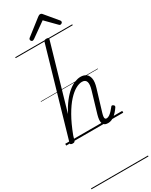

<svg xmlns="http://www.w3.org/2000/svg" viewBox="-423 -1329 1497 1901"><g transform="rotate(-30 326.0 -378.0)"><path d="M470 15Q447 15 433 5.5Q419 -4 413.5 -20.5Q408 -37 410.5 -60.5Q413 -84 421 -112L490 -345Q509 -407 499 -438Q489 -469 449 -469Q416 -469 375.5 -446.5Q335 -424 290 -375Q245 -326 199 -246Q153 -166 110 -52L96 -4Q93 6 87 10.5Q81 15 66 15Q54 15 46 10Q38 5 41 -6L327 -995Q331 -1006 337.5 -1010.5Q344 -1015 358 -1015Q374 -1015 380 -1009.5Q386 -1004 382 -992L171 -262Q208 -332 246.5 -381.5Q285 -431 323 -461.5Q361 -492 396 -505.5Q431 -519 462 -519Q499 -519 524 -501Q549 -483 556 -444Q563 -405 544 -343L471 -102Q464 -78 462.5 -63Q461 -48 466 -40.5Q471 -33 482 -33Q498 -33 515 -44.5Q532 -56 548.5 -74Q565 -92 578 -109Q583 -117 589 -117.5Q595 -118 603 -113Q613 -106 614 -99.5Q615 -93 611 -86Q599 -67 578 -43Q557 -19 529.5 -2Q502 15 470 15ZM232 -1065Q223 -1065 217 -1072.5Q211 -1080 211 -1087Q211 -1093 213 -1096.5Q215 -1100 219 -1104L397 -1243Q406 -1250 412.5 -1253Q419 -1256 427 -1256Q434 -1256 440 -1252.5Q446 -1249 451 -1242L568 -1102Q571 -1098 572.5 -1094Q574 -1090 574 -1086Q574 -1077 565.5 -1071Q557 -1065 550 -1065Q544 -1065 539.5 -1068Q535 -1071 531 -1076L418 -1191L253 -1074Q246 -1070 241.5 -1067.5Q237 -1065 232 -1065ZM0 490H652V500H0ZM0 -20H652V0H0ZM0 -505H652V-500H0ZM0 -1010H652V-1000H0Z"/></g></svg>

Font: Playwrite AU NSW Guides
Style: Regular
Weight: 400
Designer: Veronika Burian, José Scaglione
Foundry: TypeTogether
Version: Version 1.003